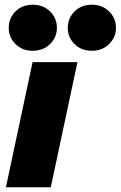

<svg xmlns="http://www.w3.org/2000/svg" viewBox="-20 -793 511 813"><path d="M369 -578Q324 -578 295.5 -606.5Q267 -635 267 -675Q267 -716 295.5 -744.5Q324 -773 369 -773Q413 -773 442 -744.5Q471 -716 471 -675Q471 -635 442 -606.5Q413 -578 369 -578ZM119 -578Q74 -578 45.5 -606.5Q17 -635 17 -675Q17 -716 45.5 -744.5Q74 -773 119 -773Q163 -773 192 -744.5Q221 -716 221 -675Q221 -635 192 -606.5Q163 -578 119 -578ZM5 0 118 -530H308L195 0Z"/></svg>

Font: Be Vietnam Pro Black
Style: Italic
Weight: 900
Italic angle: -12°
Designer: Lam Bao, Tony Le, Vietanh Nguyen
Foundry: Yellow Type Foundry
Version: Version 1.002; ttfautohint (v1.8.3)